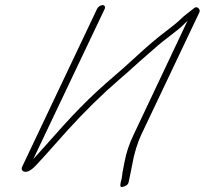

<svg xmlns="http://www.w3.org/2000/svg" viewBox="-20 -690 804 754"><path d="M361.1 -655 67.4 -36C64.2 -29 64.6 -24 68.3 -20C81.2 -7 104 -22 120.6 -40C156.7 -78 208.6 -138 248.5 -182C314.3 -254 381.2 -320 449.8 -379C467.6 -394 487 -411 505.3 -428C539.1 -459 567.4 -482 599.6 -511C619.3 -529 679.9 -572 697.5 -590C705.1 -598 712 -604 716.2 -608L505.2 -162C488.2 -127 475.5 -90 468.8 -53L461.1 -13L459.1 3C458.5 8 457.3 15 455 22L452.9 32C451.7 42 453.5 46 461.1 44C471.7 42 483.6 36 485.1 25L487.6 14C490 0 492.8 -9 495 -22L498.3 -39C506.8 -88 519.5 -128 535.2 -162L762.7 -641C765.6 -647 764.5 -653 759 -658C753.6 -663 747.6 -663 740.7 -657C724.3 -643 704.2 -630 686.5 -612C676.3 -602 657.6 -587 630 -566C602.3 -545 565.8 -515 523.5 -476C481.2 -437 450.6 -410 432.9 -395C324.8 -303 264.3 -238 158.3 -118C138 -95 121.3 -77 110.6 -65L391.1 -655C394.6 -663 390.8 -670 382.8 -670C374.8 -670 364.6 -663 361.1 -655Z"/></svg>

Font: MewTooHand
Style: UltIta
Weight: 400
Designer: Mew Too, Robert Jablonski
Version: Version 0.77